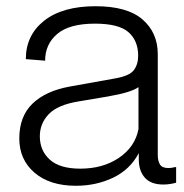

<svg xmlns="http://www.w3.org/2000/svg" viewBox="-20 -587 592 617"><path d="M224 10Q140 10 91 -32Q42 -74 42 -142Q42 -213 84.5 -254Q127 -295 205 -309L350 -335Q396 -343 410 -361.5Q424 -380 424 -408Q424 -456 393 -483.5Q362 -511 285 -511Q203 -511 164 -478Q125 -445 125 -392L63 -397Q63 -474 122 -520.5Q181 -567 287 -567Q389 -567 438 -524.5Q487 -482 487 -413V-89Q487 -70 494 -58.5Q501 -47 521 -47Q532 -47 542 -50H546V0Q540 2 528.5 4Q517 6 505 6Q465 6 445.5 -16Q426 -38 426 -75V-95Q398 -42 343.5 -16Q289 10 224 10ZM238 -45Q311 -45 362.5 -80Q414 -115 425 -172V-307Q414 -299 390.5 -291.5Q367 -284 327 -277L232 -261Q165 -250 136.5 -220Q108 -190 108 -149Q108 -103 140 -74Q172 -45 238 -45Z"/></svg>

Font: BDO Grotesk Light
Style: Regular
Weight: 300
Designer: Deni Anggara
Foundry: Lokal Container
Version: Version 2.000